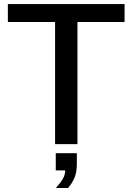

<svg xmlns="http://www.w3.org/2000/svg" viewBox="-20 -708 651 943"><path d="M360.4 -600.1V0H250.5V-600.1H18.6V-688H591.8V-600.1ZM357.4 96.2Q357.4 136.2 346.7 163.1Q335.9 189.9 314.5 215.3H254.4Q276.4 191.4 288.3 170.7Q300.3 149.9 300.3 128.9H253.9V44.4H357.4Z"/></svg>

Font: Arimo Medium
Style: Regular
Weight: 500
Designer: Steve Matteson
Foundry: Monotype Imaging Inc.
Version: Version 1.33